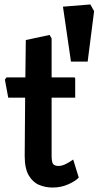

<svg xmlns="http://www.w3.org/2000/svg" viewBox="-20 -839 443 863"><path d="M299 -562 263 -809 386 -819 403 -789 374 -562ZM217 4Q184 4 155.5 -8Q127 -20 109 -51Q91 -82 91 -138L93 -400H17L2 -481L9 -491H94L96 -659L203 -682L212 -666V-491H313Q318 -491 318 -485V-400H212V-139Q212 -108 220 -100.5Q228 -93 243 -93Q260 -93 280 -104Q300 -115 309 -122L334 -41Q321 -26 288 -11Q255 4 217 4Z"/></svg>

Font: Kreon Light
Style: Regular
Weight: 300
Designer: Julia Petretta
Foundry: Julia Petretta and Eli Heuer
Version: Version 2.002